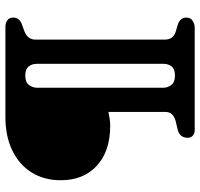

<svg xmlns="http://www.w3.org/2000/svg" viewBox="-35 -705 740 710"><g transform="rotate(-90 335.0 -350.0)"><path d="M588 0H209Q196.5 0 188.5 -7Q180.5 -14 180.5 -26Q180.5 -54 208.5 -62.5L242.5 -70.5Q276 -80 276 -107V-319Q263 -316.5 250.8 -314.5Q238.5 -312.5 224.5 -312.5Q131 -312.5 77.2 -361.8Q23.5 -411 23.5 -495.5Q23.5 -557 52.2 -603Q81 -649 133.5 -674.5Q186 -700 257.5 -700H591.5Q604.5 -700 614.8 -693Q625 -686 625 -671.5Q625 -649.5 602.5 -640L575 -630Q543.5 -618 543.5 -588.5V-111Q543.5 -79.5 572 -70.5L599 -62.5Q625 -54 625 -31Q625 -15 613 -7.5Q601 0 588 0ZM454 -116V-583Q454 -602 444.2 -614.2Q434.5 -626.5 410 -626.5Q386 -626.5 375.8 -612.8Q365.5 -599 365.5 -583V-116Q365.5 -100 375.8 -86.5Q386 -73 410 -73Q434.5 -73 444.2 -85.2Q454 -97.5 454 -116Z"/></g></svg>

Font: Fraunces 9pt Soft SemiBold
Style: Regular
Weight: 600
Version: Version 1.000;[b76b70a41]